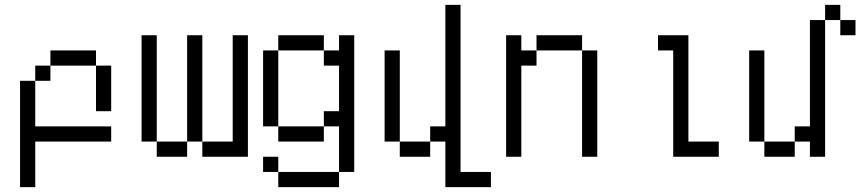

<svg xmlns="http://www.w3.org/2000/svg" viewBox="-20 -645 3540 790"><path d="M375 -375H187.5V-437.5H375ZM62.5 -312.5H125V-125H437.5V-62.5H125V125H62.5ZM125 -375H187.5V-312.5H125ZM375 -375H437.5V-187.5H375Z M625 -62.5H562.5V-500H625ZM625 -62.5H750V0H625ZM750 -500H812.5V-62.5H750ZM812.5 -62.5H937.5V-500H1000V0H812.5Z M1312.5 -437.5H1125V-500H1312.5ZM1062.5 0H1125V62.5H1062.5ZM1062.5 -437.5H1125V-125H1062.5ZM1125 62.5H1375V125H1125ZM1125 -125H1312.5V-62.5H1125ZM1312.5 -187.5H1375V-375H1312.5V-437.5H1375V-500H1437.5V62.5H1375V-125H1312.5Z M1875 62.5H2000V125H1812.5V-62.5H1750V-125H1812.5V-625H1875ZM1562.5 -437.5H1625V-62.5H1562.5ZM1625 -62.5H1750V0H1625Z M2125 -437.5H2187.5V-375H2125V0H2062.5V-500H2125ZM2187.5 -500H2375V-437.5H2187.5ZM2375 -437.5H2437.5V0H2375Z M2812.5 -62.5H2937.5V0H2750V-437.5H2687.5V-500H2812.5Z M3437.5 -562.5H3375V-625H3437.5ZM3062.5 -437.5H3125V-62.5H3062.5ZM3125 -62.5H3250V0H3125ZM3250 -125H3312.5V-562.5H3375V0H3312.5V-62.5H3250ZM3437.5 -562.5H3500V-500H3437.5Z"/></svg>

Font: 寒蝉点阵体 16px
Style: Regular
Weight: 400
Designer: Designed by Warren2060
Foundry: ChillType
Version: Version 1.000